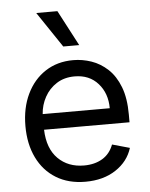

<svg xmlns="http://www.w3.org/2000/svg" viewBox="-55 -830 692 886"><g transform="rotate(-5 291.0 -386.5)"><path d="M305.4 11.4Q226.6 11.4 169.6 -23.6Q112.6 -58.6 81.9 -121.6Q51.1 -184.7 51.1 -268.5Q51.1 -352.3 81.9 -416.4Q112.6 -480.5 167.8 -516.5Q223 -552.6 296.9 -552.6Q339.5 -552.6 381 -538.4Q422.6 -524.1 456.7 -492.4Q490.8 -460.6 511 -408.4Q531.2 -356.2 531.2 -279.8V-244.3H135.3Q138.1 -157 184.8 -110.4Q231.5 -63.9 305.4 -63.9Q354.8 -63.9 390.3 -85.2Q425.8 -106.5 441.8 -149.1L522.7 -126.4Q503.6 -64.6 446 -26.6Q388.5 11.4 305.4 11.4ZM135.3 -316.8H446Q446 -386 405.5 -431.6Q365.1 -477.3 296.9 -477.3Q248.9 -477.3 213.8 -454.9Q178.6 -432.5 158.4 -395.8Q138.1 -359 135.3 -316.8ZM331 -619.3H257.1L146.3 -784.1H244.3Z"/></g></svg>

Font: Inter UI
Style: Regular
Weight: 400
Designer: Rasmus Andersson
Foundry: rsms
Version: 3.2;8d6f07862